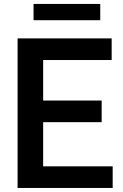

<svg xmlns="http://www.w3.org/2000/svg" viewBox="-20 -930 607 950"><path d="M67 0V-740H532.5V-633H193.5V-432.5H483V-325.5H193.5V-107H537.5V0ZM146 -830V-910.5H476V-830Z"/></svg>

Font: Encode Sans SmCnd SmBold
Style: Regular
Weight: 600
Width: 4
Designer: Multiple Designers
Foundry: Impallari Type
Version: Version 3.002; ttfautohint (v1.8.3) -l 8 -r 50 -G 200 -x 14 